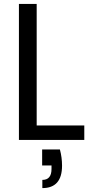

<svg xmlns="http://www.w3.org/2000/svg" viewBox="-20 -717 472 984"><path d="M168 -74H412V0H77V-697H168ZM287 49Q298 90 298 132Q298 247 197 247V205Q244 205 244 149V131H196V49Z"/></svg>

Font: Fz Poppins
Style: Regular
Weight: 400
Designer: Ninad Kale (Devanagari), Jonny Pinhorn (Latin)
Foundry: Indian Type Foundry
Version: Vit hóa bi Vntype.Com & FontZin.Com